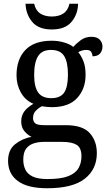

<svg xmlns="http://www.w3.org/2000/svg" viewBox="-20 -763 578 1023"><path d="M231 240Q127 240 75 201.5Q23 163 23 94Q23 35 61 5Q99 -25 148 -34Q128 -43 110.5 -63.5Q93 -84 93 -116Q93 -146 108.5 -168Q124 -190 158 -210Q115 -228 91.5 -269.5Q68 -311 68 -361Q68 -447 115 -496.5Q162 -546 256 -546Q292 -546 324 -536Q356 -526 370 -513Q384 -529 409 -548Q434 -567 467 -567Q497 -567 511.5 -551.5Q526 -536 526 -515Q526 -494 513.5 -478.5Q501 -463 473 -463Q473 -474 466.5 -485.5Q460 -497 440 -497Q417 -497 397 -485Q414 -464 425 -435.5Q436 -407 436 -364Q436 -290 391.5 -241Q347 -192 256 -192Q244 -192 228.5 -193.5Q213 -195 203 -197Q184 -187 170 -172Q156 -157 156 -134Q156 -116 167.5 -106Q179 -96 218 -96H331Q420 -96 458 -54Q496 -12 496 53Q496 139 431.5 189.5Q367 240 231 240ZM253 -240Q302 -240 322 -270Q342 -300 342 -365Q342 -433 321.5 -465Q301 -497 252 -497Q204 -497 183 -464Q162 -431 162 -364Q162 -300 183.5 -270Q205 -240 253 -240ZM233 191Q305 191 344 175.5Q383 160 398.5 132.5Q414 105 414 70Q414 24 388 8.5Q362 -7 312 -7H214Q186 -7 161 0.5Q136 8 120 28Q104 48 104 88Q104 117 115 140.5Q126 164 154 177.5Q182 191 233 191ZM256 -606Q185 -606 151.5 -646.5Q118 -687 116 -743H162Q170 -707 194.5 -691Q219 -675 256 -675Q293 -675 317.5 -691Q342 -707 350 -743H396Q395 -687 361 -646.5Q327 -606 256 -606Z"/></svg>

Font: Noto Serif Khitan Small Script
Style: Regular
Weight: 400
Designer: LIU Zhao, ZHANG Congyu, Kushim JIANG
Foundry: Guyu Beijing Co. Ltd.
Version: Version 1.000; ttfautohint (v1.8.4.7-5d5b)